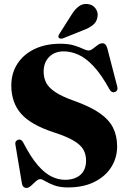

<svg xmlns="http://www.w3.org/2000/svg" viewBox="-20 -932 646 968"><path d="M322 13Q281.5 13 253.5 2.5Q225.5 -8 208.5 -18.5Q191.5 -29 183.5 -29Q173 -29 161 -18Q149 -7 136.8 4.2Q124.5 15.5 114 15.5Q94.5 15.5 90.5 -7L57.5 -204Q54.5 -221 70.5 -227Q87 -233 97 -213.5Q135.5 -139 171.2 -98.2Q207 -57.5 240.8 -41.5Q274.5 -25.5 308 -25.5Q356.5 -25.5 385 -50.2Q413.5 -75 414 -122Q414 -152.5 400.8 -176.8Q387.5 -201 352.8 -222Q318 -243 253.5 -264Q135 -302.5 86 -359Q37 -415.5 37 -501Q37 -563 67.8 -610.5Q98.5 -658 154.2 -684.8Q210 -711.5 284.5 -711.5Q325 -711.5 352.8 -703Q380.5 -694.5 398.2 -686Q416 -677.5 427 -677.5Q437 -677.5 448.8 -686.8Q460.5 -696 472.8 -705Q485 -714 496.5 -714Q504.5 -714 510.8 -708.5Q517 -703 521 -688.5L571 -496Q576.5 -474.5 559 -468Q542.5 -462.5 532.5 -481Q491 -556 452 -597.8Q413 -639.5 375.5 -656.2Q338 -673 301.5 -673Q255.5 -673 227.8 -645Q200 -617 200 -570Q200 -540 212.8 -515Q225.5 -490 258.8 -467.8Q292 -445.5 354 -423.5Q434.5 -395 482 -362Q529.5 -329 550 -288Q570.5 -247 570.5 -194Q570.5 -136.5 541 -89.5Q511.5 -42.5 455.8 -14.8Q400 13 322 13ZM340.5 -857.5Q357.5 -885.5 377.8 -900.2Q398 -915 423 -911.5Q448.5 -908.5 461.8 -889.2Q475 -870 472 -850.5Q469 -822.5 449.2 -806.5Q429.5 -790.5 400.5 -780L297 -738.5Q292 -737 285.8 -737.2Q279.5 -737.5 276.5 -741.5Q271 -748 279 -760.5Z"/></svg>

Font: Fraunces 72pt
Style: Bold
Weight: 700
Version: Version 1.000;[b76b70a41]